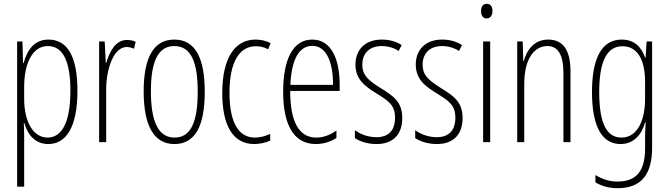

<svg xmlns="http://www.w3.org/2000/svg" viewBox="-20 -747 3516 1009"><path d="M235 -539C158 -539 123 -482 104 -416H101L98 -529H70V234H107V-29C107 -59 106 -85 105 -100H108C123 -46 160 10 234 10C327 10 387 -78 387 -270C387 -451 334 -539 235 -539ZM231 -505C313 -505 350 -421 350 -270C350 -89 297 -24 230 -24C157 -24 107 -103 107 -228V-291C107 -416 152 -505 231 -505Z M647 -537C584 -537 555 -471 538 -416H536L530 -529H501V0H538V-278C538 -381 576 -500 646 -500C660 -500 675 -495 684 -491L693 -527C678 -535 661 -537 647 -537Z M1056 -265C1056 -437 1009 -539 896 -539C787 -539 735 -444 735 -267C735 -84 790 10 897 10C1004 10 1056 -82 1056 -265ZM773 -267C773 -421 809 -505 896 -505C986 -505 1019 -416 1019 -266C1019 -101 981 -24 897 -24C812 -24 773 -108 773 -267Z M1316 10C1343 10 1376 3 1400 -8V-43C1373 -31 1346 -24 1320 -24C1226 -24 1186 -117 1186 -259C1186 -422 1238 -504 1325 -504C1348 -504 1369 -499 1389 -488L1402 -520C1379 -532 1353 -539 1323 -539C1213 -539 1148 -440 1148 -258C1148 -91 1202 10 1316 10Z M1621 -539C1518 -539 1468 -433 1468 -264C1468 -97 1520 10 1640 10C1682 10 1718 -3 1748 -22V-61C1712 -36 1678 -24 1642 -24C1550 -24 1505 -109 1505 -269H1765V-303C1765 -425 1727 -539 1621 -539ZM1621 -506C1699 -506 1731 -412 1730 -301H1506C1512 -439 1554 -506 1621 -506Z M2094 -127C2094 -213 2045 -244 1979 -285C1915 -325 1884 -352 1884 -407C1884 -470 1925 -505 1986 -505C2018 -505 2052 -495 2075 -479L2091 -510C2063 -529 2026 -539 1987 -539C1894 -539 1848 -481 1848 -408C1848 -329 1898 -293 1965 -252C2024 -215 2056 -193 2056 -128C2056 -63 2023 -26 1958 -26C1916 -26 1874 -41 1845 -63V-21C1870 -5 1909 10 1959 10C2048 10 2094 -43 2094 -127Z M2411 -127C2411 -213 2362 -244 2296 -285C2232 -325 2201 -352 2201 -407C2201 -470 2242 -505 2303 -505C2335 -505 2369 -495 2392 -479L2408 -510C2380 -529 2343 -539 2304 -539C2211 -539 2165 -481 2165 -408C2165 -329 2215 -293 2282 -252C2341 -215 2373 -193 2373 -128C2373 -63 2340 -26 2275 -26C2233 -26 2191 -41 2162 -63V-21C2187 -5 2226 10 2276 10C2365 10 2411 -43 2411 -127Z M2538 -727C2516 -727 2508 -709 2508 -688C2508 -667 2518 -650 2537 -650C2556 -650 2568 -665 2568 -689C2568 -709 2560 -727 2538 -727ZM2556 -529H2519V0H2556Z M2861 -539C2786 -539 2748 -483 2732 -425H2730L2727 -529H2698V0H2735V-305C2735 -439 2788 -505 2857 -505C2910 -505 2941 -463 2941 -362V0H2978V-373C2978 -488 2936 -539 2861 -539Z M3247 -539C3140 -539 3091 -437 3091 -263C3091 -78 3146 10 3241 10C3309 10 3352 -38 3370 -104H3373C3370 -65 3370 -37 3370 -8V33C3370 156 3321 207 3225 207C3181 207 3147 195 3109 173V211C3143 232 3181 242 3225 242C3351 242 3407 169 3407 29V-529H3378L3373 -445H3370C3352 -496 3317 -539 3247 -539ZM3251 -504C3336 -504 3370 -423 3370 -317V-226C3370 -125 3335 -24 3246 -24C3168 -24 3129 -99 3129 -263C3129 -409 3162 -504 3251 -504Z"/></svg>

Font: Noto Sans Armenian ExtraCondensed ExtraLight
Style: Regular
Weight: 200
Width: 2
Designer: Monotype Design Team
Foundry: Monotype Imaging Inc.
Version: Version 2.008